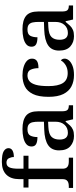

<svg xmlns="http://www.w3.org/2000/svg" viewBox="608 -1418 820 2076"><g transform="rotate(-90 1018.0 -380.0)"><path d="M24 0V-46H40Q60 -46 78 -50.5Q96 -55 107.5 -70Q119 -85 119 -115V-482H28V-536H119V-582Q119 -672 167 -721Q215 -770 305 -770Q389 -770 421.5 -749.5Q454 -729 454 -699Q454 -669 428 -654.5Q402 -640 358 -640Q358 -668 345 -694Q332 -720 297 -720Q261 -720 246.5 -689Q232 -658 232 -594V-536H372V-482H232V-115Q232 -85 243.5 -70Q255 -55 273 -50.5Q291 -46 310 -46H351V0Z M586 10Q520 10 475 -29.5Q430 -69 430 -151Q430 -231 486.5 -269.5Q543 -308 657 -312L740 -315V-373Q740 -409 734.5 -436Q729 -463 711.5 -478Q694 -493 657 -493Q606 -493 590 -462.5Q574 -432 574 -385Q524 -385 498 -399.5Q472 -414 472 -449Q472 -484 497.5 -505.5Q523 -527 566 -537Q609 -547 661 -547Q757 -547 805 -508.5Q853 -470 853 -375V-117Q853 -76 867 -61Q881 -46 914 -46H918V0H766L748 -80H740Q718 -53 698.5 -32.5Q679 -12 652.5 -1Q626 10 586 10ZM620 -56Q674 -56 707 -92.5Q740 -129 740 -191V-270L682 -267Q606 -263 576.5 -233Q547 -203 547 -146Q547 -56 620 -56Z M1244 10Q1175 10 1122 -17.5Q1069 -45 1039 -105.5Q1009 -166 1009 -265Q1009 -373 1039.5 -434.5Q1070 -496 1122 -521.5Q1174 -547 1240 -547Q1289 -547 1330.5 -535Q1372 -523 1397 -500Q1422 -477 1422 -444Q1422 -410 1398.5 -392Q1375 -374 1319 -374Q1319 -422 1303 -457.5Q1287 -493 1241 -493Q1206 -493 1180 -473Q1154 -453 1139.5 -404Q1125 -355 1125 -266Q1125 -162 1158 -110Q1191 -58 1266 -58Q1314 -58 1349.5 -79Q1385 -100 1403 -132Q1422 -118 1422 -91Q1422 -67 1402.5 -44Q1383 -21 1343.5 -5.5Q1304 10 1244 10Z M1665 10Q1599 10 1554 -29.5Q1509 -69 1509 -151Q1509 -231 1565.5 -269.5Q1622 -308 1736 -312L1819 -315V-373Q1819 -409 1813.5 -436Q1808 -463 1790.5 -478Q1773 -493 1736 -493Q1685 -493 1669 -462.5Q1653 -432 1653 -385Q1603 -385 1577 -399.5Q1551 -414 1551 -449Q1551 -484 1576.5 -505.5Q1602 -527 1645 -537Q1688 -547 1740 -547Q1836 -547 1884 -508.5Q1932 -470 1932 -375V-117Q1932 -76 1946 -61Q1960 -46 1993 -46H1997V0H1845L1827 -80H1819Q1797 -53 1777.5 -32.5Q1758 -12 1731.5 -1Q1705 10 1665 10ZM1699 -56Q1753 -56 1786 -92.5Q1819 -129 1819 -191V-270L1761 -267Q1685 -263 1655.5 -233Q1626 -203 1626 -146Q1626 -56 1699 -56Z"/></g></svg>

Font: Noto Serif Tibetan Medium
Style: Regular
Weight: 500
Designer: Monotype Design Team
Foundry: Monotype Imaging Inc.
Version: Version 2.103; ttfautohint (v1.8.4.7-5d5b)